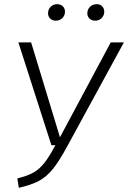

<svg xmlns="http://www.w3.org/2000/svg" viewBox="-20 -888 613 919"><path d="M302 -188Q263 -116 233 -79Q203 -42 167 -22.5Q131 -3 70 11L63 -34Q111 -46 139 -61.5Q167 -77 191 -106.5Q215 -136 245 -193H226L68 -685H129L267 -231L510 -685H573ZM210 -824Q210 -843 222.5 -855.5Q235 -868 254 -868Q270 -868 280.5 -858Q291 -848 291 -832Q291 -814 278.5 -801.5Q266 -789 247 -789Q231 -789 220.5 -799Q210 -809 210 -824ZM398 -824Q398 -843 411 -855.5Q424 -868 443 -868Q459 -868 469 -858Q479 -848 479 -832Q479 -814 466.5 -801.5Q454 -789 435 -789Q419 -789 408.5 -799Q398 -809 398 -824Z"/></svg>

Font: Fira Sans Light
Style: Italic
Weight: 300
Italic angle: -8°
Designer: bBox Type GmbH & Carrois Corporate GbR & Edenspiekermann AG
Foundry: bBox Type GmbH & Carrois Corporate GbR & Edenspiekermann AG
Version: Version 4.301